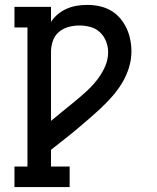

<svg xmlns="http://www.w3.org/2000/svg" viewBox="-20 -548 640 783"><path d="M264 215H39V131H92V-436H39V-520H188V-459Q200 -477 216.5 -490.5Q233 -504 252.5 -512.5Q272 -521 293 -524.5Q314 -528 336 -528Q360 -528 384.5 -523Q409 -518 430.5 -506Q452 -494 468.5 -475Q485 -456 495.5 -434Q506 -412 511 -387.5Q516 -363 516 -338Q516 -305 506 -272.5Q496 -240 479 -211.5Q462 -183 440 -157.5Q418 -132 393.5 -109Q369 -86 343.5 -64Q318 -42 292.5 -20.5Q267 1 240.5 21.5Q214 42 188 63V131H264ZM188 -55Q212 -75 236 -94.5Q260 -114 284.5 -134Q309 -154 332 -175Q355 -196 374.5 -220.5Q394 -245 407.5 -274.5Q421 -304 421 -335Q421 -358 412.5 -379.5Q404 -401 387.5 -416.5Q371 -432 349 -438Q327 -444 304 -444Q281 -444 259 -438Q237 -432 220 -417.5Q203 -403 195.5 -381Q188 -359 188 -336Z"/></svg>

Font: Iosevka HT Medium Extended
Style: Regular
Weight: 500
Width: 7
Monospace: yes
Designer: Belleve Invis
Foundry: Belleve Invis
Version: Version 32.3.0; ttfautohint (v1.8.4)